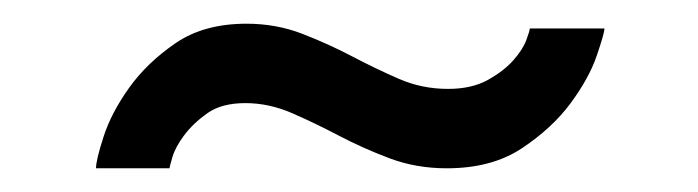

<svg xmlns="http://www.w3.org/2000/svg" viewBox="-20 -374 589 162"><path d="M61 -232Q61 -239 67.5 -259Q74 -279 89 -300Q104 -321 128 -337.5Q152 -354 188 -354Q213 -354 235 -345.5Q257 -337 277 -326.5Q297 -316 316.5 -307.5Q336 -299 358 -299Q378 -299 391.5 -306.5Q405 -314 413 -323Q421 -332 424 -340Q427 -348 427 -350H490Q490 -346 483.5 -327Q477 -308 461.5 -287Q446 -266 420.5 -249Q395 -232 357 -232Q331 -232 308.5 -240.5Q286 -249 266 -259.5Q246 -270 226.5 -278.5Q207 -287 187 -287Q167 -287 155 -278.5Q143 -270 135.5 -260Q128 -250 125.5 -241.5Q123 -233 123 -232H61Z"/></svg>

Font: Oxford Sans SemiBold
Style: Regular
Weight: 600
Designer: Matt McInerney, Pablo Impallari, Rodrigo Fuenzalida
Foundry: Matt McInerney, Pablo Impallari, Rodrigo Fuenzalida
Version: Version 3.000g; ttfautohint (v1.5) -l 8 -r 28 -G 28 -x 14 -D